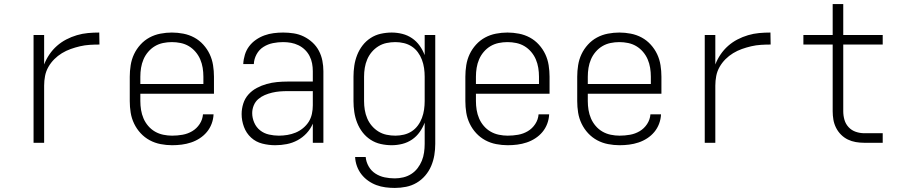

<svg xmlns="http://www.w3.org/2000/svg" viewBox="-20 -702 4440 944"><path d="M145 0V-530H197V-385Q207 -411 223 -434.5Q239 -458 260 -476.5Q281 -495 306 -508Q331 -521 358 -529Q385 -537 412.5 -539.5Q440 -542 468 -542L469 -483Q445 -483 421 -481.5Q397 -480 373.5 -474.5Q350 -469 327.5 -461Q305 -453 284.5 -440.5Q264 -428 247 -411Q230 -394 218 -373Q206 -352 201.5 -328.5Q197 -305 197 -281V0Z M826 12Q798 12 769.5 6.5Q741 1 716 -12.5Q691 -26 671.5 -47Q652 -68 639.5 -94Q627 -120 622.5 -148Q618 -176 618 -205V-325Q618 -353 622.5 -381.5Q627 -410 639 -435.5Q651 -461 670.5 -482.5Q690 -504 715 -517.5Q740 -531 768.5 -536.5Q797 -542 825 -542Q853 -542 881.5 -536.5Q910 -531 935 -517.5Q960 -504 979.5 -482.5Q999 -461 1011 -435.5Q1023 -410 1027.5 -381.5Q1032 -353 1032 -325V-241H670V-205Q670 -183 673.5 -161.5Q677 -140 685.5 -120Q694 -100 708.5 -83Q723 -66 742 -55Q761 -44 783 -39.5Q805 -35 826 -35Q852 -35 877.5 -39.5Q903 -44 925 -57Q947 -70 961.5 -92Q976 -114 978 -140H1030Q1029 -116 1020.5 -93.5Q1012 -71 997 -53Q982 -35 962 -22Q942 -9 919.5 -1.5Q897 6 873.5 9Q850 12 826 12ZM980 -289V-325Q980 -347 976.5 -368.5Q973 -390 964.5 -410Q956 -430 941.5 -447Q927 -464 908.5 -475Q890 -486 868.5 -490.5Q847 -495 825 -495Q803 -495 781.5 -490.5Q760 -486 741.5 -475Q723 -464 708.5 -447Q694 -430 685.5 -410Q677 -390 673.5 -368.5Q670 -347 670 -325V-289Z M1333 12Q1301 12 1269.5 4Q1238 -4 1214.5 -25.5Q1191 -47 1179.5 -78Q1168 -109 1168 -141Q1168 -167 1176 -192.5Q1184 -218 1201.5 -237.5Q1219 -257 1242.5 -269.5Q1266 -282 1291 -289Q1316 -296 1342 -298.5Q1368 -301 1394 -301H1518V-352Q1518 -371 1514.5 -390Q1511 -409 1502 -426.5Q1493 -444 1479 -457.5Q1465 -471 1447.5 -479.5Q1430 -488 1411 -491.5Q1392 -495 1372 -495Q1347 -495 1322 -490Q1297 -485 1275.5 -471.5Q1254 -458 1241.5 -435Q1229 -412 1228 -387H1176Q1177 -410 1184 -433Q1191 -456 1205 -474.5Q1219 -493 1238.5 -506.5Q1258 -520 1280 -528Q1302 -536 1325.5 -539Q1349 -542 1372 -542Q1398 -542 1424 -538Q1450 -534 1473.5 -522.5Q1497 -511 1516.5 -493Q1536 -475 1548 -452Q1560 -429 1565 -403.5Q1570 -378 1570 -352V0H1518V-94Q1507 -68 1487.5 -47Q1468 -26 1443 -12.5Q1418 1 1390 6.5Q1362 12 1333 12ZM1351 -35Q1372 -35 1393 -38.5Q1414 -42 1433.5 -50Q1453 -58 1470 -72Q1487 -86 1498 -103.5Q1509 -121 1513.5 -142Q1518 -163 1518 -184V-254H1394Q1375 -254 1356 -252.5Q1337 -251 1318 -246.5Q1299 -242 1281.5 -234.5Q1264 -227 1249.5 -214.5Q1235 -202 1227.5 -183.5Q1220 -165 1220 -146Q1220 -122 1230 -99Q1240 -76 1259 -61Q1278 -46 1302.5 -40.5Q1327 -35 1351 -35Z M1921 222Q1898 222 1875 219Q1852 216 1830.5 208Q1809 200 1790 186.5Q1771 173 1757 155Q1743 137 1735 115Q1727 93 1726 70H1778Q1780 94 1792.5 116Q1805 138 1826 151.5Q1847 165 1871.5 170Q1896 175 1921 175Q1942 175 1963 170Q1984 165 2002 153.5Q2020 142 2033 125Q2046 108 2054 88.5Q2062 69 2065 47.5Q2068 26 2068 5V-99Q2059 -75 2043.5 -53Q2028 -31 2006 -16Q1984 -1 1958 5.5Q1932 12 1906 12Q1879 12 1852 6Q1825 0 1802 -15Q1779 -30 1762.5 -51.5Q1746 -73 1736 -98.5Q1726 -124 1722 -151Q1718 -178 1718 -205V-325Q1718 -352 1722 -379Q1726 -406 1736 -431.5Q1746 -457 1762.5 -478.5Q1779 -500 1802 -515Q1825 -530 1852 -536Q1879 -542 1906 -542Q1932 -542 1958 -535.5Q1984 -529 2006 -514Q2028 -499 2043.5 -477Q2059 -455 2068 -431V-530H2120V5Q2120 33 2115.5 60.5Q2111 88 2100 114Q2089 140 2070.5 161.5Q2052 183 2028 197Q2004 211 1976.5 216.5Q1949 222 1921 222ZM1924 -35Q1945 -35 1966 -40Q1987 -45 2004.5 -56.5Q2022 -68 2034.5 -85Q2047 -102 2054.5 -122Q2062 -142 2065 -163Q2068 -184 2068 -205V-325Q2068 -346 2065 -367Q2062 -388 2054.5 -408Q2047 -428 2034.5 -445Q2022 -462 2004.5 -473.5Q1987 -485 1966 -490Q1945 -495 1924 -495Q1902 -495 1880.5 -490.5Q1859 -486 1840.5 -474.5Q1822 -463 1808 -446.5Q1794 -430 1785.5 -410Q1777 -390 1773.5 -368.5Q1770 -347 1770 -325V-205Q1770 -183 1773.5 -161.5Q1777 -140 1785.5 -120Q1794 -100 1808 -83.5Q1822 -67 1840.5 -55.5Q1859 -44 1880.5 -39.5Q1902 -35 1924 -35Z M2476 12Q2448 12 2419.5 6.5Q2391 1 2366 -12.5Q2341 -26 2321.5 -47Q2302 -68 2289.5 -94Q2277 -120 2272.5 -148Q2268 -176 2268 -205V-325Q2268 -353 2272.5 -381.5Q2277 -410 2289 -435.5Q2301 -461 2320.5 -482.5Q2340 -504 2365 -517.5Q2390 -531 2418.5 -536.5Q2447 -542 2475 -542Q2503 -542 2531.5 -536.5Q2560 -531 2585 -517.5Q2610 -504 2629.5 -482.5Q2649 -461 2661 -435.5Q2673 -410 2677.5 -381.5Q2682 -353 2682 -325V-241H2320V-205Q2320 -183 2323.5 -161.5Q2327 -140 2335.5 -120Q2344 -100 2358.5 -83Q2373 -66 2392 -55Q2411 -44 2433 -39.5Q2455 -35 2476 -35Q2502 -35 2527.5 -39.5Q2553 -44 2575 -57Q2597 -70 2611.5 -92Q2626 -114 2628 -140H2680Q2679 -116 2670.5 -93.5Q2662 -71 2647 -53Q2632 -35 2612 -22Q2592 -9 2569.5 -1.5Q2547 6 2523.5 9Q2500 12 2476 12ZM2630 -289V-325Q2630 -347 2626.5 -368.5Q2623 -390 2614.5 -410Q2606 -430 2591.5 -447Q2577 -464 2558.5 -475Q2540 -486 2518.5 -490.5Q2497 -495 2475 -495Q2453 -495 2431.5 -490.5Q2410 -486 2391.5 -475Q2373 -464 2358.5 -447Q2344 -430 2335.5 -410Q2327 -390 2323.5 -368.5Q2320 -347 2320 -325V-289Z M3026 12Q2998 12 2969.5 6.5Q2941 1 2916 -12.5Q2891 -26 2871.5 -47Q2852 -68 2839.5 -94Q2827 -120 2822.5 -148Q2818 -176 2818 -205V-325Q2818 -353 2822.5 -381.5Q2827 -410 2839 -435.5Q2851 -461 2870.5 -482.5Q2890 -504 2915 -517.5Q2940 -531 2968.5 -536.5Q2997 -542 3025 -542Q3053 -542 3081.5 -536.5Q3110 -531 3135 -517.5Q3160 -504 3179.5 -482.5Q3199 -461 3211 -435.5Q3223 -410 3227.5 -381.5Q3232 -353 3232 -325V-241H2870V-205Q2870 -183 2873.5 -161.5Q2877 -140 2885.5 -120Q2894 -100 2908.5 -83Q2923 -66 2942 -55Q2961 -44 2983 -39.5Q3005 -35 3026 -35Q3052 -35 3077.5 -39.5Q3103 -44 3125 -57Q3147 -70 3161.5 -92Q3176 -114 3178 -140H3230Q3229 -116 3220.5 -93.5Q3212 -71 3197 -53Q3182 -35 3162 -22Q3142 -9 3119.5 -1.5Q3097 6 3073.5 9Q3050 12 3026 12ZM3180 -289V-325Q3180 -347 3176.5 -368.5Q3173 -390 3164.5 -410Q3156 -430 3141.5 -447Q3127 -464 3108.5 -475Q3090 -486 3068.5 -490.5Q3047 -495 3025 -495Q3003 -495 2981.5 -490.5Q2960 -486 2941.5 -475Q2923 -464 2908.5 -447Q2894 -430 2885.5 -410Q2877 -390 2873.5 -368.5Q2870 -347 2870 -325V-289Z M3445 0V-530H3497V-385Q3507 -411 3523 -434.5Q3539 -458 3560 -476.5Q3581 -495 3606 -508Q3631 -521 3658 -529Q3685 -537 3712.5 -539.5Q3740 -542 3768 -542L3769 -483Q3745 -483 3721 -481.5Q3697 -480 3673.5 -474.5Q3650 -469 3627.5 -461Q3605 -453 3584.5 -440.5Q3564 -428 3547 -411Q3530 -394 3518 -373Q3506 -352 3501.5 -328.5Q3497 -305 3497 -281V0Z M4320 0H4229Q4208 0 4187.5 -3.5Q4167 -7 4148.5 -16Q4130 -25 4115 -40Q4100 -55 4090.5 -74Q4081 -93 4077.5 -113.5Q4074 -134 4074 -155V-483H3930V-530H4074V-682H4126V-530H4320V-483H4126V-155Q4126 -133 4132 -112.5Q4138 -92 4152.5 -76.5Q4167 -61 4187.5 -54Q4208 -47 4229 -47H4320Z"/></svg>

Font: Lode Dark
Style: Regular
Weight: 400
Monospace: yes
Designer: Belleve Invis
Foundry: Belleve Invis
Version: Version 29.2.0; ttfautohint (v1.8.3)